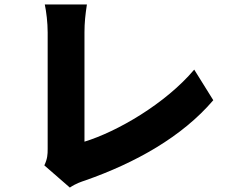

<svg xmlns="http://www.w3.org/2000/svg" viewBox="-20 -790 1040 866"><path d="M180 -44 295 56C323 37 349 29 364 24C592 -56 801 -173 942 -338L856 -476C726 -322 508 -196 361 -151C361 -241 361 -524 361 -644C361 -688 365 -724 372 -770H182C189 -737 195 -688 195 -644C195 -523 195 -201 195 -118C195 -93 194 -74 180 -44Z"/></svg>

Font: Noto Sans CJK HK Black
Style: Regular
Weight: 900
Designer: Ryoko NISHIZUKA 西塚涼子 (kana, bopomofo & ideographs); Paul D. Hunt (Latin, Greek & Cyrillic); Sandoll Communications 산돌커뮤니
Foundry: Adobe
Version: Version 2.004;hotconv 1.0.118;makeotfexe 2.5.65603